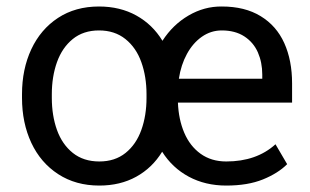

<svg xmlns="http://www.w3.org/2000/svg" viewBox="-20 -558 948 588"><path d="M874.5 -243.7H524.9Q526.9 -192.4 544.2 -151.6Q561.5 -110.8 594.2 -87.2Q627 -63.5 672.9 -63.5Q765.6 -63.5 823.7 -116.2L859.4 -55.2Q831.5 -27.3 785.2 -8.5Q738.8 10.3 672.9 10.3Q608.9 10.3 558.3 -16.8Q507.8 -43.9 476.6 -93.3Q446.3 -43.9 397.2 -16.8Q348.1 10.3 284.2 10.3Q211.9 10.3 158.2 -24.7Q104.5 -59.6 75.9 -120.6Q47.4 -181.6 47.4 -258.3V-269.5Q47.4 -346.2 75.9 -407.2Q104.5 -468.3 157.7 -503.2Q210.9 -538.1 283.2 -538.1Q347.7 -538.1 397.5 -510.5Q447.3 -482.9 477.5 -433.1Q509.3 -482.4 557.4 -510.5Q605.5 -538.6 659.2 -538.1Q730 -538.1 778.3 -508.5Q826.7 -479 850.6 -426Q874.5 -373 874.5 -302.7ZM428.7 -269.5Q428.7 -323.2 412.8 -367.7Q397 -412.1 364 -438.5Q331.1 -464.8 283.2 -464.8Q235.4 -464.8 202.9 -438.5Q170.4 -412.1 154.5 -367.7Q138.7 -323.2 138.7 -269.5V-258.3Q138.7 -204.1 154.5 -159.9Q170.4 -115.7 203.1 -89.6Q235.8 -63.5 284.2 -63.5Q332 -63.5 364.5 -89.6Q397 -115.7 412.8 -159.9Q428.7 -204.1 428.7 -258.3ZM783.2 -329.6Q783.2 -366.7 769.8 -397.5Q756.3 -428.2 728.3 -446.5Q700.2 -464.8 659.2 -464.8Q626 -464.8 598.4 -445.6Q570.8 -426.3 552.5 -392.8Q534.2 -359.4 527.8 -316.9H783.2Z"/></svg>

Font: Heebo
Style: Regular
Weight: 400
Designer: Oded Ezer
Foundry: Meir Sadan
Version: Version 2.001; ttfautohint (v1.5.14-ce02) -l 8 -r 50 -G 200 